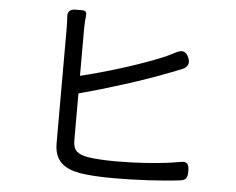

<svg xmlns="http://www.w3.org/2000/svg" viewBox="-53 -823 1085 882"><g transform="rotate(5 490.0 -382.0)"><path d="M307 -569V-680C307 -701 309 -723 311 -742C312 -752 305 -760 293 -760H267H258C235 -760 223 -746 225 -726C226 -711 227 -695 227 -680C227 -628 227 -235 227 -141C227 -62 270 -28 344 -14C385 -7 443 -4 502 -4C597 -4 722 -10 809 -21C835 -24 841 -38 841 -64C841 -98 833 -112 800 -105C715 -89 593 -82 506 -82C457 -82 407 -85 375 -90C328 -100 307 -113 307 -163V-378C429 -410 608 -466 718 -510C735 -516 754 -524 772 -531C798 -542 806 -560 795 -586C783 -615 763 -619 736 -604C721 -596 706 -589 691 -582C589 -538 424 -487 307 -459Z"/></g></svg>

Font: GenSenRounded2 TW R
Style: Regular
Weight: 400
Version: Version 2.100;PS 2.1;hotconv 16.6.51;makeotf.lib2.5.65220 DE